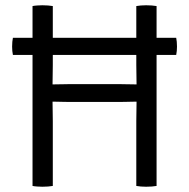

<svg xmlns="http://www.w3.org/2000/svg" viewBox="-20 -706 718 729"><path d="M29 -497.5Q26 -512 26 -529Q26 -540 26.8 -547.2Q27.5 -554.5 29 -562.5H649Q650.5 -554.5 651.2 -547.2Q652 -540 652 -529Q652 -512 649 -497.5ZM240 -319Q237 -319 223.5 -319.2Q210 -319.5 196.8 -319.8Q183.5 -320 179.5 -320Q168.5 -320 157.2 -319.5Q146 -319 134.5 -319V-386.5Q146 -386.5 157.2 -386Q168.5 -385.5 179.5 -385.5Q183.5 -385.5 196.8 -385.8Q210 -386 223.5 -386.2Q237 -386.5 240 -386.5H438Q441.5 -386.5 454.8 -386.2Q468 -386 481.5 -385.8Q495 -385.5 498.5 -385.5Q510 -385.5 521.2 -386Q532.5 -386.5 543.5 -386.5V-319Q532.5 -319 521.2 -319.5Q510 -320 498.5 -320Q495 -320 481.5 -319.8Q468 -319.5 454.8 -319.2Q441.5 -319 438 -319ZM180.5 0Q172.5 1.5 162.2 2.2Q152 3 141 3Q131.5 3 121.2 2.2Q111 1.5 103.5 0V-683Q111 -684.5 121.2 -685.2Q131.5 -686 141 -686Q152 -686 162.2 -685.2Q172.5 -684.5 180.5 -683V-459.5Q180.5 -438.5 180 -422.2Q179.5 -406 179.5 -385.5V-320Q179.5 -300 180 -283.5Q180.5 -267 180.5 -246ZM497.5 -246Q497.5 -267 498 -283.5Q498.5 -300 498.5 -320V-385.5Q498.5 -406 498 -422.2Q497.5 -438.5 497.5 -459.5V-683Q505 -684.5 515 -685.2Q525 -686 535 -686Q546 -686 556.2 -685.2Q566.5 -684.5 574.5 -683V0Q566.5 1.5 556.2 2.2Q546 3 535 3Q525 3 515 2.2Q505 1.5 497.5 0Z"/></svg>

Font: Signika Light Light
Style: Regular
Weight: 300
Version: Version 2.001